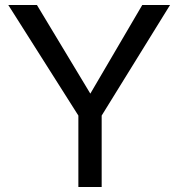

<svg xmlns="http://www.w3.org/2000/svg" viewBox="-20 -749 707 769"><path d="M387.2 -286.1V0H293.9V-286.1L13.2 -729H127.9L341.8 -374L549.8 -729H661.1Z"/></svg>

Font: SolaimanLipi
Style: Normal
Weight: 400
Designer: Solaiman Karim
Foundry: Al Mamun Sumon
Version: Version 2.000